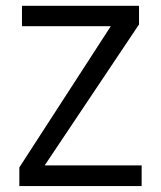

<svg xmlns="http://www.w3.org/2000/svg" viewBox="-20 -624 540 644"><path d="M53.7 -604.5H446.3V-542L129.9 -69.3H455.1V0H44.9V-62.5L351.6 -536.1H53.7Z"/></svg>

Font: BabelStone Irk Bitig
Style: Regular
Weight: 400
Designer: Andrew West
Foundry: BabelStone
Version: Version 1.03 June 7, 2023